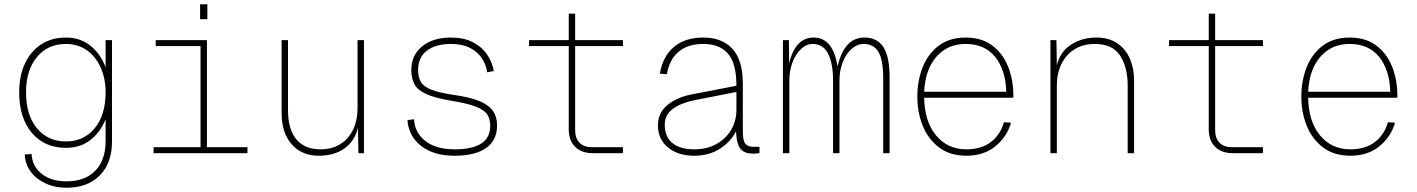

<svg xmlns="http://www.w3.org/2000/svg" viewBox="-20 -718 6640 900"><path d="M292 162Q237 162 193 141.5Q149 121 123.5 86Q98 51 96 6L128 4Q131 61 175 96.5Q219 132 292 132Q378 132 426.5 82.5Q475 33 475 -57V-159Q451 -99 404 -62Q357 -25 289 -25Q189 -25 129.5 -95Q70 -165 70 -285Q70 -363 97 -420.5Q124 -478 173 -510Q222 -542 289 -542Q358 -542 406 -502Q454 -462 475 -402V-530H505V-55Q505 46 448 104Q391 162 292 162ZM289 -55Q373 -55 424 -117Q475 -179 475 -285Q475 -350 452 -401.5Q429 -453 387 -482.5Q345 -512 289 -512Q204 -512 153 -450.5Q102 -389 102 -285Q102 -179 153 -117Q204 -55 289 -55Z M700 0V-28H920V-502H710V-530H950V-28H1140V0ZM918 -628V-698H952V-628Z M1474 12Q1395 12 1347.5 -41.5Q1300 -95 1300 -189V-530H1330V-202Q1330 -111 1369.5 -64.5Q1409 -18 1482 -18Q1562 -18 1609 -71Q1656 -124 1656 -213V-530H1686V0H1660L1658 -119Q1643 -57 1595 -22.5Q1547 12 1474 12Z M2111 12Q2043 12 1994.5 -10Q1946 -32 1919.5 -70Q1893 -108 1890 -155L1921 -159Q1924 -96 1974 -57Q2024 -18 2111 -18Q2278 -18 2278 -128Q2278 -157 2266 -178.5Q2254 -200 2214.5 -216.5Q2175 -233 2094 -246Q2017 -259 1977 -277.5Q1937 -296 1922.5 -323.5Q1908 -351 1908 -390Q1908 -459 1958.5 -500.5Q2009 -542 2094 -542Q2154 -542 2196 -520.5Q2238 -499 2262.5 -463.5Q2287 -428 2295 -385L2264 -379Q2259 -414 2239 -444.5Q2219 -475 2183 -493.5Q2147 -512 2094 -512Q2022 -512 1981 -480.5Q1940 -449 1940 -390Q1940 -355 1953.5 -333Q1967 -311 2003.5 -297Q2040 -283 2108 -273Q2186 -262 2230 -243Q2274 -224 2292 -196.5Q2310 -169 2310 -130Q2310 -61 2259 -24.5Q2208 12 2111 12Z M2758 0Q2706 0 2676 -30Q2646 -60 2646 -112V-502H2460V-530H2646V-654H2676V-530H2900V-502H2676V-108Q2676 -70 2696.5 -49Q2717 -28 2754 -28H2900V0Z M3234 12Q3158 12 3111 -27Q3064 -66 3064 -130Q3064 -190 3109.5 -226.5Q3155 -263 3225 -276L3432 -316Q3432 -420 3393 -466Q3354 -512 3276 -512Q3204 -512 3160.5 -475Q3117 -438 3106 -370L3073 -373Q3087 -454 3139 -498Q3191 -542 3276 -542Q3365 -542 3413.5 -489Q3462 -436 3462 -326V-102Q3462 -58 3474 -44Q3486 -30 3510 -30H3540V0Q3536 1 3525 1.5Q3514 2 3506 2Q3472 2 3452.5 -18.5Q3433 -39 3430 -103Q3408 -56 3356.5 -22Q3305 12 3234 12ZM3234 -18Q3293 -18 3337.5 -42.5Q3382 -67 3407 -109Q3432 -151 3432 -204V-287L3234 -248Q3171 -235 3133.5 -207.5Q3096 -180 3096 -132Q3096 -77 3132 -47.5Q3168 -18 3234 -18Z M3650 0V-530H3678L3679 -421Q3708 -542 3794 -542Q3885 -542 3906 -406Q3937 -542 4032 -542Q4092 -542 4121 -497Q4150 -452 4150 -354V0H4120V-352Q4120 -438 4097.5 -475Q4075 -512 4028 -512Q3998 -512 3972 -489Q3946 -466 3930.5 -427Q3915 -388 3915 -340V0H3885V-340Q3885 -421 3861.5 -466.5Q3838 -512 3790 -512Q3760 -512 3735 -488.5Q3710 -465 3695 -426Q3680 -387 3680 -340V0Z M4510 12Q4434 12 4383 -26Q4332 -64 4306 -127Q4280 -190 4280 -265Q4280 -340 4305 -403Q4330 -466 4380.5 -504Q4431 -542 4506 -542Q4582 -542 4631.5 -504.5Q4681 -467 4705.5 -405.5Q4730 -344 4730 -272V-260H4312Q4314 -148 4368 -83Q4422 -18 4510 -18Q4581 -18 4625.5 -53Q4670 -88 4686 -145L4719 -143Q4700 -76 4645.5 -32Q4591 12 4510 12ZM4312 -288H4697Q4694 -390 4645 -451Q4596 -512 4506 -512Q4422 -512 4369.5 -452Q4317 -392 4312 -288Z M4904 0V-530H4932L4934 -411Q4949 -476 5001 -509Q5053 -542 5118 -542Q5178 -542 5217.5 -515Q5257 -488 5276.5 -442.5Q5296 -397 5296 -341V0H5266V-317Q5266 -403 5230.5 -457.5Q5195 -512 5112 -512Q5057 -512 5017 -487Q4977 -462 4955.5 -418Q4934 -374 4934 -317V0Z M5758 0Q5706 0 5676 -30Q5646 -60 5646 -112V-502H5460V-530H5646V-654H5676V-530H5900V-502H5676V-108Q5676 -70 5696.5 -49Q5717 -28 5754 -28H5900V0Z M6310 12Q6234 12 6183 -26Q6132 -64 6106 -127Q6080 -190 6080 -265Q6080 -340 6105 -403Q6130 -466 6180.5 -504Q6231 -542 6306 -542Q6382 -542 6431.5 -504.5Q6481 -467 6505.5 -405.5Q6530 -344 6530 -272V-260H6112Q6114 -148 6168 -83Q6222 -18 6310 -18Q6381 -18 6425.5 -53Q6470 -88 6486 -145L6519 -143Q6500 -76 6445.5 -32Q6391 12 6310 12ZM6112 -288H6497Q6494 -390 6445 -451Q6396 -512 6306 -512Q6222 -512 6169.5 -452Q6117 -392 6112 -288Z"/></svg>

Font: Geist Mono Thin
Style: Regular
Weight: 100
Monospace: yes
Designer: Basement.studio, Andrés Briganti, Mateo Zaragoza
Foundry: Basement.studio, Vercel, Andrés Briganti, Guido Ferreyra, Mateo Zaragoza
Version: Version 1.500; ttfautohint (v1.8.4.7-5d5b)